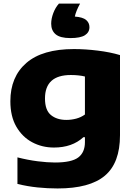

<svg xmlns="http://www.w3.org/2000/svg" viewBox="-20 -834 762 1084"><path d="M305 230Q248.5 230 192.2 224.2Q136 218.5 78.5 204.5V54.5Q137.5 69.5 192.5 76.5Q247.5 83.5 290 83.5Q384 83.5 421.8 55Q459.5 26.5 459.5 -31.5V-59.5H451Q387.5 -1 284.5 -1Q217.5 -1 161.8 -30.8Q106 -60.5 72.2 -118.8Q38.5 -177 38.5 -262.5Q38.5 -400.5 129 -478.8Q219.5 -557 397.5 -557Q462 -557 532.5 -548.2Q603 -539.5 657.5 -523V-70.5Q657.5 86 572 158Q486.5 230 305 230ZM355 -157Q382.5 -157 410 -164.2Q437.5 -171.5 459.5 -187.5V-402Q444 -406 423.8 -408.2Q403.5 -410.5 380 -410.5Q234 -410.5 234 -278Q234 -212 267.5 -184.5Q301 -157 355 -157ZM377.5 -619Q320 -619 294.5 -640.2Q269 -661.5 269 -700Q269 -728.5 280.8 -759.8Q292.5 -791 312.5 -813.5H432Q408.5 -770.5 402.5 -740.5Q448 -737 466.5 -721Q485 -705 485 -680.5Q485 -651.5 459.5 -635.2Q434 -619 377.5 -619Z"/></svg>

Font: Encode Sans Expanded ExtraBold
Style: Regular
Weight: 800
Width: 7
Designer: Multiple Designers
Foundry: Impallari Type
Version: Version 3.000; ttfautohint (v1.8.3) -l 8 -r 50 -G 200 -x 14 